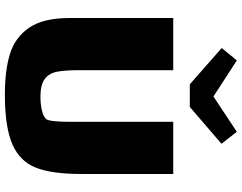

<svg xmlns="http://www.w3.org/2000/svg" viewBox="-122 -822 992 788"><g transform="rotate(90 374.0 -428.0)"><path d="M694 -643V-264Q694 -146 668.5 -80Q643 -14 572.5 17Q502 48 368 48Q269 48 201 27Q133 6 93.5 -52Q54 -110 54 -216V-643H268V-261Q268 -198 274.5 -165.5Q281 -133 304.5 -115.5Q328 -98 377 -98Q407 -98 433 -104Q459 -110 469 -122Q480 -136 480 -226V-643ZM570 -841 419 -711H326L177 -842L228 -904L376 -808L521 -904Z"/></g></svg>

Font: Lalezar
Style: Bold
Weight: 700
Designer: Borna Izadpanah
Foundry: Borna Izadpanah
Version: Version 1.003;January 24, 2021;FontCreator 13.0.0.2683 64-bi